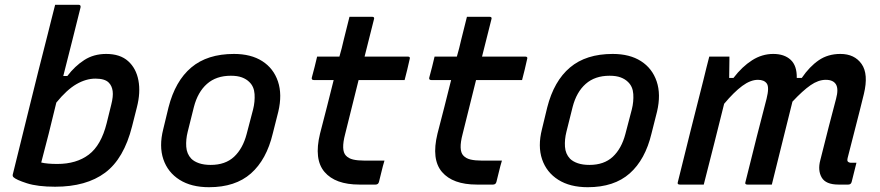

<svg xmlns="http://www.w3.org/2000/svg" viewBox="-20 -770 3670 801"><path d="M316 -739Q300 -674 281.5 -601Q263 -528 244 -453H261Q292 -494 331.5 -519.5Q371 -545 423 -545Q481 -545 514.5 -515Q548 -485 557.5 -434.5Q567 -384 551 -322L531 -243Q497 -108 418.5 -49.5Q340 9 210 9Q137 9 92 -5.5Q47 -20 36 -31Q31 -36 34 -45Q71 -194 105 -332.5Q139 -471 178 -623Q186 -655 194 -687Q202 -719 210 -750H308Q318 -750 316 -739ZM378 -442Q339 -442 299 -419Q259 -396 215 -342Q199 -275 183 -211.5Q167 -148 152 -92Q177 -86 219 -86Q299 -86 350.5 -125Q402 -164 425 -256L444 -333Q453 -368 450 -390Q447 -412 434 -425Q418 -442 378 -442Z M956 -545Q1027 -545 1074 -515Q1121 -485 1139.5 -430.5Q1158 -376 1141 -304L1118 -213Q1092 -104 1027 -46.5Q962 11 852 11Q778 11 729 -20Q680 -51 661.5 -105.5Q643 -160 661 -231L683 -322Q711 -432 778 -488.5Q845 -545 956 -545ZM943 -454Q882 -454 843.5 -420Q805 -386 789 -324L763 -220Q755 -188 757 -158Q759 -128 778 -108Q790 -96 810.5 -89Q831 -82 859 -82Q920 -82 956.5 -116Q993 -150 1009 -211L1036 -314Q1044 -346 1042 -377.5Q1040 -409 1020 -428Q1008 -440 989.5 -447Q971 -454 943 -454Z M1584 -100Q1577 -77 1572 -55.5Q1567 -34 1561 -11Q1558 0 1547 0H1479Q1379 0 1334 -52.5Q1289 -105 1315 -212Q1330 -269 1344 -324.5Q1358 -380 1372 -436H1290Q1278 -436 1281 -447Q1287 -470 1292.5 -490.5Q1298 -511 1303 -534H1396Q1401 -551 1405.5 -568.5Q1410 -586 1414 -604L1438 -700H1532Q1544 -700 1540 -689Q1530 -650 1520.5 -611.5Q1511 -573 1501 -534H1681Q1693 -534 1689 -523Q1684 -500 1679 -479.5Q1674 -459 1668 -436H1476Q1462 -380 1448 -323.5Q1434 -267 1420 -211Q1402 -143 1423 -121Q1434 -109 1453 -104.5Q1472 -100 1500 -100Z M2074 -100Q2067 -77 2062 -55.5Q2057 -34 2051 -11Q2048 0 2037 0H1969Q1869 0 1824 -52.5Q1779 -105 1805 -212Q1820 -269 1834 -324.5Q1848 -380 1862 -436H1780Q1768 -436 1771 -447Q1777 -470 1782.5 -490.5Q1788 -511 1793 -534H1886Q1891 -551 1895.5 -568.5Q1900 -586 1904 -604L1928 -700H2022Q2034 -700 2030 -689Q2020 -650 2010.5 -611.5Q2001 -573 1991 -534H2171Q2183 -534 2179 -523Q2174 -500 2169 -479.5Q2164 -459 2158 -436H1966Q1952 -380 1938 -323.5Q1924 -267 1910 -211Q1892 -143 1913 -121Q1924 -109 1943 -104.5Q1962 -100 1990 -100Z M2536 -545Q2607 -545 2654 -515Q2701 -485 2719.5 -430.5Q2738 -376 2721 -304L2698 -213Q2672 -104 2607 -46.5Q2542 11 2432 11Q2358 11 2309 -20Q2260 -51 2241.5 -105.5Q2223 -160 2241 -231L2263 -322Q2291 -432 2358 -488.5Q2425 -545 2536 -545ZM2523 -454Q2462 -454 2423.5 -420Q2385 -386 2369 -324L2343 -220Q2335 -188 2337 -158Q2339 -128 2358 -108Q2370 -96 2390.5 -89Q2411 -82 2439 -82Q2500 -82 2536.5 -116Q2573 -150 2589 -211L2616 -314Q2624 -346 2622 -377.5Q2620 -409 2600 -428Q2588 -440 2569.5 -447Q2551 -454 2523 -454Z M2939 -534H3023Q3023 -534 3023 -518.5Q3023 -503 3022.5 -482Q3022 -461 3022 -445H3040Q3076 -492 3117.5 -518.5Q3159 -545 3206 -545Q3252 -545 3278.5 -520.5Q3305 -496 3304 -445H3325Q3357 -492 3395.5 -518.5Q3434 -545 3486 -545Q3545 -545 3574.5 -503Q3604 -461 3584 -378Q3578 -352 3567 -309.5Q3556 -267 3543 -215.5Q3530 -164 3516 -110Q3515 -106 3515 -102.5Q3515 -99 3517 -96Q3522 -91 3531 -91H3553Q3548 -71 3543 -51Q3538 -31 3533 -11Q3530 0 3519 0H3478Q3425 0 3408 -29.5Q3391 -59 3402 -101Q3420 -173 3437.5 -241.5Q3455 -310 3468 -358Q3479 -399 3467.5 -418Q3456 -437 3425 -437Q3394 -437 3361.5 -414.5Q3329 -392 3286 -346Q3274 -296 3251.5 -207.5Q3229 -119 3200 0H3098Q3086 0 3090 -11Q3114 -109 3137.5 -201Q3161 -293 3178 -358Q3190 -406 3179 -421.5Q3168 -437 3142 -437Q3111 -437 3076.5 -411.5Q3042 -386 3001 -337Q2982 -262 2960.5 -175Q2939 -88 2916 0H2816Q2804 0 2808 -11Q2834 -117 2860.5 -222.5Q2887 -328 2914 -434Q2921 -463 2927.5 -489Q2934 -515 2939 -534Z"/></svg>

Font: Recursive Sn Lnr St Med
Style: Italic
Weight: 500
Italic angle: -15°
Version: Version 1.079;hotconv 1.0.112;makeotfexe 2.5.65598; ttfautoh